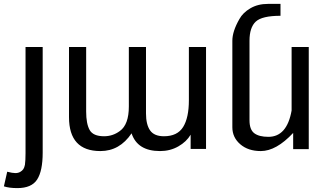

<svg xmlns="http://www.w3.org/2000/svg" viewBox="-40 -765 1669 985"><path d="M-3 116Q24 123 38.5 123Q53 123 63.5 117Q74 111 79.5 103Q85 95 88 80Q91 58 91 21V-524H179V18Q179 112 150.5 156Q122 200 49 200Q7 200 -20 191Z M801 -66Q870 -66 899.5 -113.5Q929 -161 929 -251V-524H1017V-1H938V-74Q917 -38 875 -14Q833 10 781 10Q665 10 635 -81Q574 10 475 10Q314 10 314 -164V-524H402V-193Q402 -130 420 -98Q438 -66 494 -66Q539 -66 575 -93Q621 -126 621 -219V-524H709V-183Q709 -126 730 -96Q751 -66 801 -66Z M1337 -63Q1432 -63 1456 -198V-524H1544V0H1464V-83Q1377 10 1298 10Q1233 10 1192.5 -25Q1152 -60 1152 -112V-556Q1152 -604 1188 -667Q1206 -700 1244.5 -722.5Q1283 -745 1334 -745H1399V-684Q1304 -684 1272 -654Q1240 -624 1240 -556V-148Q1240 -100 1264.5 -81.5Q1289 -63 1337 -63Z"/></svg>

Font: Autonym
Style: Regular
Weight: 500
Version: Version 1.0.20131126